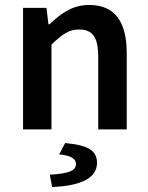

<svg xmlns="http://www.w3.org/2000/svg" viewBox="-20 -523 600 776"><path d="M73.2 0V-491.2H168L175.8 -424.8H180.2Q217.8 -461.9 256.1 -482.4Q294.4 -502.9 340.8 -502.9Q492.2 -502.9 492.2 -308.1V0H377V-293Q377 -353 358.9 -378.4Q340.8 -403.8 299.8 -403.8Q269.5 -403.8 245.6 -389.6Q221.7 -375.5 188 -342.8V0ZM190.9 232.9 181.2 183.1Q240.2 179.7 263.7 169.7Q287.1 159.7 287.1 140.1Q287.1 106.9 219.2 101.1L243.2 55.2Q314.5 61.5 343.3 80.1Q372.1 98.6 372.1 134.8Q372.1 225.1 190.9 232.9Z"/></svg>

Font: Toshiba Sans Medium
Style: Regular
Weight: 500
Designer: Paul D. Hunt
Foundry: Toshiba Corporation
Version: Version 2.020;PS 2.0;hotconv 1.0.86;makeotf.lib2.5.63406